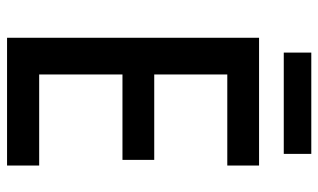

<svg xmlns="http://www.w3.org/2000/svg" viewBox="-199 -769 902 544"><g transform="rotate(90 252.0 -497.0)"><path d="M449 -66H87V-780H449V-690H191V-483H433V-393H191V-157H449ZM416 -928V-850H129V-928Z"/></g></svg>

Font: Noto Sans Malayalam UI SemiCondensed Medium
Style: Regular
Weight: 500
Width: 4
Designer: Jelle Bosma - Monotype Design Team
Foundry: Monotype Imaging Inc.
Version: Version 2.104; ttfautohint (v1.8.4.7-5d5b)